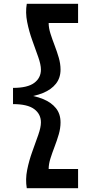

<svg xmlns="http://www.w3.org/2000/svg" viewBox="-20 -820 523 1018"><path d="M122 -800H394V-698H238Q238 -672 247.5 -642Q257 -612 269.5 -579.5Q282 -547 291.5 -514.5Q301 -482 301 -451Q301 -407 276.5 -376Q252 -345 208 -327Q164 -309 106 -303V-319Q164 -313 208 -295Q252 -277 276.5 -246.5Q301 -216 301 -171Q301 -140 291.5 -107.5Q282 -75 269.5 -42.5Q257 -10 247.5 20Q238 50 238 76H394V178H122Q114 131 124 81Q134 31 151.5 -17Q169 -65 183 -105Q197 -145 197 -171Q197 -215 161.5 -241.5Q126 -268 49 -268V-354Q126 -354 161.5 -380.5Q197 -407 197 -451Q197 -477 183 -517Q169 -557 151.5 -605Q134 -653 124 -703.5Q114 -754 122 -800Z"/></svg>

Font: Syne
Style: Bold
Weight: 700
Designer: Lucas Descroix
Foundry: Bonjour Monde
Version: Version 2.200